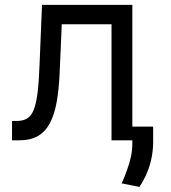

<svg xmlns="http://www.w3.org/2000/svg" viewBox="-20 -565 689 773"><path d="M28.4 0V-78.1H48.3Q72.8 -78.1 89.1 -87.9Q105.5 -97.7 115.6 -122.3Q125.7 -147 131.2 -191.2Q136.7 -235.4 139.2 -304L149.1 -545.5H512.8V0H429V-467.3H228.7L220.2 -272.7Q217.3 -205.6 208.3 -154.7Q199.2 -103.7 180.9 -69.2Q162.6 -34.8 132.5 -17.4Q102.3 0 56.8 0ZM596.6 -55.4V11.4Q595.9 42.6 589.8 72.4Q583.8 102.3 571.7 131Q559.7 159.8 541.2 187.5L470.2 173.3Q482.2 144.9 491.8 118.4Q501.4 92 507.1 65.9Q512.8 39.8 512.8 12.8V-55.4Z"/></svg>

Font: InterMG
Style: Regular
Weight: 400
Designer: Rasmus Andersson
Foundry: rsms
Version: Version 3.019;December 26, 2023;FontCreator 15.0.0.2955 64-b